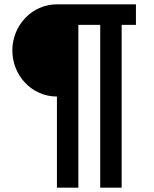

<svg xmlns="http://www.w3.org/2000/svg" viewBox="-20 -718 710 887"><path d="M243 149H342V-603H443V149H542V-603H608V-698H243C128 -698 37 -601 37 -485C37 -368 128 -272 243 -272Z"/></svg>

Font: IBM Plex Devanagari Medium
Style: Regular
Weight: 600
Designer: Mike Abbink, Paul van der Laan, Pieter van Rosmalen, Erin McLaughlin
Foundry: Bold Monday
Version: Version 1.0